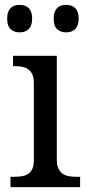

<svg xmlns="http://www.w3.org/2000/svg" viewBox="-20 -764 360 784"><path d="M36.1 -42Q52.7 -42 67.6 -44.2Q82.5 -46.4 93.8 -53.2Q105 -60.1 111.6 -73.5Q118.2 -86.9 118.2 -108.9V-425.8Q118.2 -447.8 111.6 -461.2Q105 -474.6 93.8 -481.9Q82.5 -489.3 67.6 -491.7Q52.7 -494.1 36.1 -494.1H33.2V-536.1H211.9V-113.8Q211.9 -90.3 218.5 -76.2Q225.1 -62 236.1 -54.4Q247.1 -46.9 262.2 -44.4Q277.3 -42 293.9 -42H307.1V0H22.9V-42ZM9.3 -688Q9.3 -703.6 13.2 -714.4Q17.1 -725.1 23.9 -731.7Q30.8 -738.3 40 -741.2Q49.3 -744.1 60.1 -744.1Q70.8 -744.1 80.1 -741.2Q89.4 -738.3 96.4 -731.7Q103.5 -725.1 107.4 -714.4Q111.3 -703.6 111.3 -688Q111.3 -672.9 107.4 -662.1Q103.5 -651.4 96.4 -644.5Q89.4 -637.7 80.1 -634.8Q70.8 -631.8 60.1 -631.8Q38.1 -631.8 23.7 -644.5Q9.3 -657.2 9.3 -688ZM199.2 -688Q199.2 -703.6 203.1 -714.4Q207 -725.1 213.9 -731.7Q220.7 -738.3 230 -741.2Q239.3 -744.1 250 -744.1Q260.7 -744.1 270 -741.2Q279.3 -738.3 286.4 -731.7Q293.5 -725.1 297.4 -714.4Q301.3 -703.6 301.3 -688Q301.3 -672.9 297.4 -662.1Q293.5 -651.4 286.4 -644.5Q279.3 -637.7 270 -634.8Q260.7 -631.8 250 -631.8Q228 -631.8 213.6 -644.5Q199.2 -657.2 199.2 -688Z"/></svg>

Font: Noto Serif
Style: Regular
Weight: 400
Designer: Monotype Design team
Foundry: Monotype Imaging Inc.
Version: Version 1.02